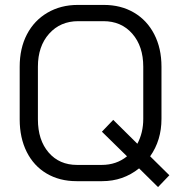

<svg xmlns="http://www.w3.org/2000/svg" viewBox="-20 -728 740 780"><path d="M622 32 545 -44Q480 8 395 8H291Q222 8 169.5 -23Q117 -54 88.5 -111Q60 -168 60 -243V-457Q60 -532 89.5 -588.5Q119 -645 173 -676.5Q227 -708 296 -708H402Q471 -708 524 -677Q577 -646 606.5 -589Q636 -532 636 -457V-245Q636 -158 590 -93L668 -16ZM496 -93 394 -193 440 -241 538 -144Q562 -189 562 -245V-457Q562 -540 517.5 -591Q473 -642 400 -642H298Q225 -642 179.5 -591Q134 -540 134 -457V-243Q134 -159 177.5 -108.5Q221 -58 293 -58H393Q453 -58 496 -93Z"/></svg>

Font: Bai Jamjuree
Style: Regular
Weight: 400
Designer: Katatrad Aksorn Co.,Ltd.
Foundry: Cadson Demak Co.,Ltd.
Version: Version 1.000; ttfautohint (v1.6)